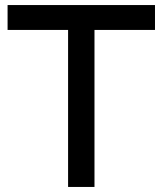

<svg xmlns="http://www.w3.org/2000/svg" viewBox="-20 -740 644 760"><path d="M354 0V-621.5H593.5V-720H10V-621.5H249.5V0Z"/></svg>

Font: Manrope SemiBold
Style: Regular
Weight: 600
Designer: Mikhail Sharanda
Foundry: Mikhail Sharanda
Version: Version 4.505